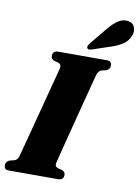

<svg xmlns="http://www.w3.org/2000/svg" viewBox="-110 -1003 779 1070"><g transform="rotate(10 279.5 -468.5)"><path d="M269.5 -88Q264.5 -67.5 283.5 -60.5L308.5 -54Q326.5 -45 326.5 -30Q326.5 0 294 0H17Q1 0 -4.8 -7Q-10.5 -14 -10.5 -25.5Q-10.5 -36.5 -4.2 -44Q2 -51.5 10 -55L37.5 -62Q47 -65.5 52.8 -72Q58.5 -78.5 62.5 -94Q66.5 -109.5 77 -149.2Q87.5 -189 101.8 -242.5Q116 -296 131 -353.8Q146 -411.5 160 -464.8Q174 -518 184.2 -556.8Q194.5 -595.5 198 -610.5Q202.5 -632.5 183 -640L158 -646.5Q141.5 -655 141.5 -670.5Q141.5 -700 173.5 -700H448Q464.5 -700 470 -692.8Q475.5 -685.5 475.5 -675Q475.5 -664 469.5 -656.2Q463.5 -648.5 455 -645L428 -638.5Q418.5 -634.5 413 -628.2Q407.5 -622 403 -606.5Q399 -592 388.8 -553Q378.5 -514 364.8 -460.8Q351 -407.5 336 -349.2Q321 -291 307.2 -237.2Q293.5 -183.5 283.2 -143.8Q273 -104 269.5 -88ZM417 -872Q444 -905 471.2 -922.8Q498.5 -940.5 527 -935.5Q555.5 -931 564.2 -907.5Q573 -884 563 -860Q551 -828.5 524.8 -810.5Q498.5 -792.5 462 -780.5L354.5 -744.5Q346.5 -741.5 338.8 -742Q331 -742.5 328.5 -748.5Q325.5 -754.5 329 -761.8Q332.5 -769 338.5 -776.5Z"/></g></svg>

Font: Fraunces 144pt S050 Black
Style: Italic
Weight: 900
Italic angle: -16°
Version: Version 1.000; ttfautohint (v1.8.3)